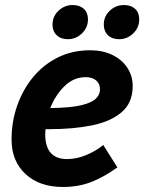

<svg xmlns="http://www.w3.org/2000/svg" viewBox="-20 -733 574 764"><path d="M26 -178Q26 -249 48.5 -313Q71 -377 112 -426.5Q153 -476 210.5 -504.5Q268 -533 339 -533Q389 -533 427 -514.5Q465 -496 486.5 -463.5Q508 -431 508 -391Q508 -324 464 -286.5Q420 -249 345.5 -234Q271 -219 177 -219Q170 -219 161 -219Q160 -209 160 -199Q160 -100 247 -100Q284 -100 322 -115.5Q360 -131 391 -156L447 -67Q393 -28 342.5 -8.5Q292 11 230 11Q137 11 81.5 -40.5Q26 -92 26 -178ZM321 -426Q273 -426 236.5 -390Q200 -354 180 -303Q262 -304 304.5 -314.5Q347 -325 362.5 -341.5Q378 -358 378 -377Q378 -400 362.5 -413Q347 -426 321 -426ZM189 -635Q189 -668 213 -690.5Q237 -713 269 -713Q297 -713 313.5 -698Q330 -683 330 -656Q330 -623 306 -600Q282 -577 250 -577Q222 -577 205.5 -593Q189 -609 189 -635ZM393 -635Q393 -668 417 -690.5Q441 -713 473 -713Q501 -713 517.5 -698Q534 -683 534 -656Q534 -623 510 -600Q486 -577 454 -577Q426 -577 409.5 -593Q393 -609 393 -635Z"/></svg>

Font: Radio Canada SemiBold
Style: Italic
Weight: 600
Italic angle: -12°
Designer: Charles Daoud, Etienne Aubert Bonn, Alexandre Saumier Demers, Jacques Le Bailly
Foundry: Radio-Canada
Version: Version 2.104; ttfautohint (v1.8.4.7-5d5b);gftools[0.9.28.de